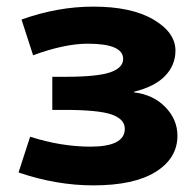

<svg xmlns="http://www.w3.org/2000/svg" viewBox="-20 -550 592 580"><path d="M385 -273V-271Q443 -264 479.5 -226.5Q516 -189 516 -140Q516 -72 450.5 -31Q385 10 262 10Q150 10 36 -29L71 -137Q165 -107 253 -107Q357 -107 357 -161Q357 -190 317.5 -204Q278 -218 175 -218H138V-318H175Q274 -318 313 -331.5Q352 -345 352 -372Q352 -418 245 -418Q175 -418 80 -383L45 -491Q154 -530 262 -530Q377 -530 443.5 -491Q510 -452 510 -397Q510 -353 478.5 -320.5Q447 -288 385 -273Z"/></svg>

Font: M PLUS 1p ExtraBold
Style: Regular
Weight: 800
Version: Version 1.062